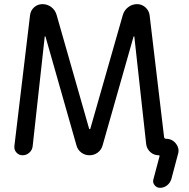

<svg xmlns="http://www.w3.org/2000/svg" viewBox="-20 -775 917 933"><path d="M413.1 -149.4Q414.1 -147.5 416 -147.5Q418 -147.5 418.9 -149.4L577.1 -703.1Q584 -725.6 603 -740.2Q622.1 -754.9 646.5 -754.9Q668.9 -754.9 686.5 -739.3Q704.1 -723.6 707 -701.2L777.3 -109.4Q778.3 -100.6 787.1 -100.6Q816.4 -100.6 835 -77.1Q847.7 -60.5 847.7 -42Q847.7 -34.2 844.7 -25.4L812.5 95.7Q806.6 114.3 791.5 126Q776.4 137.7 757.8 137.7Q741.2 137.7 731 124.5Q720.7 111.3 725.6 95.7L754.9 -14.6Q756.8 -20.5 751 -20.5Q727.5 -20.5 710.4 -36.1Q693.4 -51.8 690.4 -74.2L632.8 -596.7Q632.8 -598.6 631.3 -598.6Q629.9 -598.6 628.9 -596.7L478.5 -68.4Q472.7 -46.9 455.1 -33.7Q437.5 -20.5 415 -20.5Q392.6 -20.5 375 -33.7Q357.4 -46.9 351.6 -68.4L201.2 -596.7Q200.2 -598.6 198.7 -598.6Q197.3 -598.6 197.3 -596.7L138.7 -64.5Q136.7 -45.9 122.6 -33.2Q108.4 -20.5 89.8 -20.5Q71.3 -20.5 59.6 -34.2Q49.8 -44.9 49.8 -59.6Q49.8 -61.5 49.8 -64.5L126 -701.2Q128.9 -724.6 146 -739.7Q163.1 -754.9 186.5 -754.9Q210 -754.9 229 -740.7Q248 -726.6 254.9 -703.1Z"/></svg>

Font: Gen Jyuu GothicX Regular
Style: Regular
Weight: 400
Designer: [Source Han Sans]
Ryoko NISHIZUKA  (kana & ideographs); Paul D. Hunt (Latin, Greek & Cyrillic); Wenlong ZHANG  (bopomofo
Version: Version 1.002.20150607